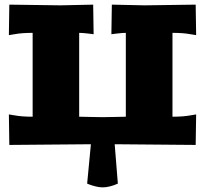

<svg xmlns="http://www.w3.org/2000/svg" viewBox="-20 -621 880 824"><path d="M18.1 -129.9 42 -126Q73.2 -120.1 120.1 -120.1V-480Q73.2 -480 42 -474.1L18.1 -470.2L20 -601.1L240.2 -598.1L379.9 -601.1L381.8 -474.1L357.9 -477.1Q332 -480 319.8 -480V-120.1Q328.1 -120.1 367.7 -119.1Q407.2 -118.2 420.9 -118.2Q435.1 -118.2 473.4 -119.1Q511.7 -120.1 520 -120.1V-480Q507.8 -480 481.9 -477.1L458 -474.1L460 -601.1L600.1 -598.1L819.8 -601.1L821.8 -470.2L797.9 -474.1Q766.6 -480 720.2 -480V-120.1Q766.6 -120.1 797.9 -126L821.8 -129.9L819.8 1L472.2 -2L485.8 167Q449.7 183.1 419.9 183.1Q406.7 183.1 390.1 179Q373.5 174.8 363.8 170.9L354 167L370.1 -2L20 1Z"/></svg>

Font: Zantroke
Style: Regular
Weight: 500
Foundry: gluk
Version: Version 0.36